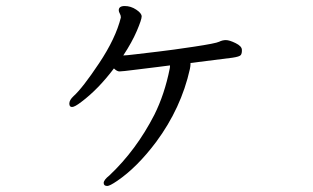

<svg xmlns="http://www.w3.org/2000/svg" viewBox="-20 -581 1040 637"><path d="M381 -523Q381 -530 377.5 -536Q374 -542 374 -547Q374 -561 394 -561Q414 -561 432 -549Q450 -537 450 -526.5Q450 -516 434 -478.5Q418 -441 389 -397Q398 -397 430.5 -401Q463 -405 506.5 -410Q550 -415 623 -426Q696 -437 707 -442.5Q718 -448 729.5 -448Q741 -448 761.5 -438Q782 -428 782.5 -416Q783 -404 779 -398.5Q775 -393 751 -389.5Q727 -386 612 -372V-368Q612 -362 610 -352Q581 -222 498 -110Q435 -26 369 19Q344 36 336 36Q324 36 324 26Q324 16 343 1Q432 -83 492 -200Q526 -268 543 -353Q544 -356 544 -364Q531 -362 505 -359Q479 -356 432 -350Q385 -344 376.5 -344Q368 -344 358 -354Q306 -285 250 -243Q228 -226 219 -226Q210 -226 210 -237.5Q210 -249 224 -262Q254 -289 309 -371.5Q364 -454 381 -523Z"/></svg>

Font: LXGW WenKai Lite
Style: Regular
Weight: 400
Designer: LXGW / Fontworks Inc.
Foundry: LXGW / Fontworks Inc.
Version: Version 1.511; March 25, 2025